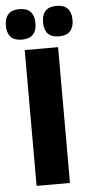

<svg xmlns="http://www.w3.org/2000/svg" viewBox="-77 -866 429 900"><g transform="rotate(-5 137.0 -416.0)"><path d="M215 -639V0H58V-639ZM49 -689Q14.5 -689 -2.8 -707.2Q-20 -725.5 -20 -758.5V-762.5Q-20 -796 -2.8 -814.2Q14.5 -832.5 49 -832.5Q84.5 -832.5 101.8 -814.2Q119 -796 119 -762.5V-758.5Q119 -725.5 101.8 -707.2Q84.5 -689 49 -689ZM224 -689Q189 -689 172 -707.2Q155 -725.5 155 -758.5V-762.5Q155 -796 172 -814.2Q189 -832.5 224 -832.5Q259 -832.5 276.2 -814.2Q293.5 -796 293.5 -762.5V-758.5Q293.5 -725.5 276.2 -707.2Q259 -689 224 -689Z"/></g></svg>

Font: Anek Malayalam Medium
Style: Bold
Weight: 700
Version: Version 1.003